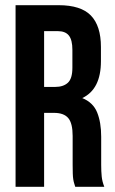

<svg xmlns="http://www.w3.org/2000/svg" viewBox="-20 -720 442 740"><path d="M270 0Q268 -7 266 -13Q264 -19 262.5 -28Q261 -37 260.5 -51Q260 -65 260 -86V-196Q260 -245 243 -265Q226 -285 188 -285H150V0H40V-700H206Q292 -700 330.5 -660Q369 -620 369 -539V-484Q369 -376 297 -342Q339 -325 354.5 -286.5Q370 -248 370 -193V-85Q370 -59 372 -39.5Q374 -20 382 0ZM150 -600V-385H193Q224 -385 241.5 -401Q259 -417 259 -459V-528Q259 -566 245.5 -583Q232 -600 203 -600Z"/></svg>

Font: BebasNeueW01-Regular
Style: Regular
Weight: 400
Designer: Ryoichi Tsunekawa
Foundry: Ryoichi Tsunekawa
Version: Version 1.30